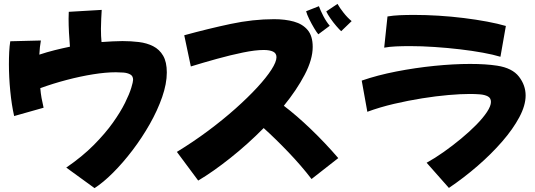

<svg xmlns="http://www.w3.org/2000/svg" viewBox="-20 -888 2759 991"><path d="M53 -289Q40 -346 33 -418Q26 -490 26 -557Q26 -590 27.5 -620Q29 -650 33 -675L191 -679Q185 -646 183 -606Q222 -619 262 -629Q302 -639 341 -647Q338 -680 336 -719.5Q334 -759 334 -791Q334 -802 334.5 -811Q335 -820 335 -827L505 -837Q504 -817 502.5 -791.5Q501 -766 501 -740Q501 -700 504 -671Q534 -673 561 -674.5Q588 -676 612 -676Q656 -676 697 -671Q738 -666 770.5 -649.5Q803 -633 822 -600.5Q841 -568 841 -514Q841 -456 817 -387Q793 -318 753 -247.5Q713 -177 664 -112.5Q615 -48 564 3Q513 54 468 83L322 -23Q405 -80 464 -139.5Q523 -199 562.5 -254.5Q602 -310 625 -356.5Q648 -403 657.5 -434.5Q667 -466 667 -476Q667 -496 652 -504Q637 -512 616.5 -513.5Q596 -515 578 -515Q526 -515 460.5 -504.5Q395 -494 324.5 -475.5Q254 -457 188 -433Q190 -407 194.5 -382Q199 -357 205 -332Z M1741 -727Q1732 -735 1716 -753.5Q1700 -772 1685.5 -793Q1671 -814 1664 -829L1722 -868Q1733 -848 1753.5 -822Q1774 -796 1795 -779ZM1623 -711Q1615 -720 1601.5 -742.5Q1588 -765 1576 -789.5Q1564 -814 1560 -830L1626 -856Q1634 -834 1649 -805Q1664 -776 1682 -755ZM1003 44 893 -104Q978 -156 1054.5 -213Q1131 -270 1195.5 -327.5Q1260 -385 1307.5 -436.5Q1355 -488 1381 -528.5Q1407 -569 1407 -593Q1407 -613 1389.5 -621.5Q1372 -630 1341 -630Q1298 -630 1234.5 -617Q1171 -604 1100.5 -584.5Q1030 -565 965 -545L931 -706Q1055 -740 1170.5 -764.5Q1286 -789 1395 -789Q1452 -789 1497 -776.5Q1542 -764 1568 -733Q1594 -702 1594 -646Q1594 -581 1552.5 -502Q1511 -423 1445 -342Q1511 -292 1584.5 -221.5Q1658 -151 1726 -72L1588 36Q1535 -33 1469 -102Q1403 -171 1341 -227Q1259 -144 1169 -72.5Q1079 -1 1003 44Z M2563 -595Q2527 -606 2472.5 -616Q2418 -626 2354 -633.5Q2290 -641 2223 -645.5Q2156 -650 2096 -650Q2058 -650 2024 -648.5Q1990 -647 1963 -642L1980 -803Q2009 -808 2043.5 -809.5Q2078 -811 2118 -811Q2178 -811 2243.5 -807Q2309 -803 2373.5 -795Q2438 -787 2494 -776.5Q2550 -766 2591 -754ZM2297 82 2182 -48Q2224 -71 2270 -103.5Q2316 -136 2359.5 -172Q2403 -208 2438 -243.5Q2473 -279 2493.5 -310Q2514 -341 2514 -362Q2514 -382 2498 -390.5Q2482 -399 2457 -401Q2432 -403 2405 -403Q2358 -403 2294.5 -397.5Q2231 -392 2159 -380.5Q2087 -369 2014 -352Q1941 -335 1876 -311L1847 -472Q1928 -500 2025.5 -519Q2123 -538 2222 -548Q2321 -558 2406 -558Q2488 -558 2546 -549Q2624 -537 2658.5 -492.5Q2693 -448 2693 -395Q2693 -344 2660.5 -283Q2628 -222 2572 -157.5Q2516 -93 2445 -31.5Q2374 30 2297 82Z"/></svg>

Font: Mochiy Pop P One
Style: Regular
Weight: 400
Designer: FONTDASU
Foundry: FONTDASU / Google Inc. / Adobe
Version: Version 2.000